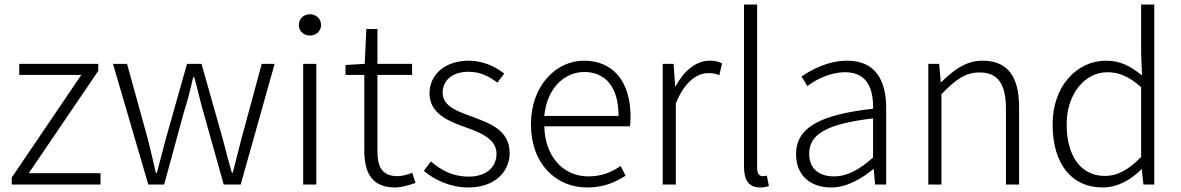

<svg xmlns="http://www.w3.org/2000/svg" viewBox="-20 -815 5218 848"><path d="M32 0H424V-50H107L414 -502V-533H65V-484H339L32 -31Z M635 0H705L792 -319C809 -371 821 -421 833 -474H838C853 -421 863 -372 878 -321L968 0H1043L1193 -533H1136L1045 -197C1032 -146 1020 -100 1008 -52H1004C990 -100 978 -146 965 -197L870 -533H806L711 -197C698 -147 686 -100 673 -52H668C658 -100 646 -146 634 -197L541 -533H479Z M1319 0H1377V-533H1319ZM1349 -658C1375 -658 1398 -677 1398 -704C1398 -734 1375 -752 1349 -752C1322 -752 1300 -734 1300 -704C1300 -677 1322 -658 1349 -658Z M1726 13C1750 13 1784 4 1815 -7L1801 -52C1782 -44 1756 -37 1736 -37C1665 -37 1647 -81 1647 -148V-484H1800V-533H1647V-687H1598L1591 -533L1506 -528V-484H1589V-152C1589 -53 1621 13 1726 13Z M2048 13C2166 13 2231 -57 2231 -139C2231 -242 2141 -271 2059 -302C1997 -325 1935 -347 1935 -406C1935 -454 1971 -498 2050 -498C2102 -498 2141 -477 2177 -450L2207 -490C2167 -522 2110 -547 2052 -547C1940 -547 1877 -481 1877 -403C1877 -311 1965 -278 2044 -250C2106 -228 2173 -199 2173 -136C2173 -81 2132 -35 2051 -35C1978 -35 1929 -63 1883 -102L1852 -60C1900 -20 1970 13 2048 13Z M2573 13C2650 13 2700 -12 2743 -39L2721 -82C2681 -54 2636 -36 2579 -36C2464 -36 2387 -127 2384 -257H2762C2764 -270 2765 -284 2765 -299C2765 -455 2688 -547 2559 -547C2438 -547 2325 -439 2325 -266C2325 -91 2436 13 2573 13ZM2384 -303C2395 -425 2473 -497 2560 -497C2653 -497 2712 -432 2712 -303Z M2907 0H2965V-358C3004 -457 3061 -492 3108 -492C3129 -492 3139 -490 3157 -483L3169 -535C3152 -544 3136 -547 3115 -547C3053 -547 3000 -501 2964 -434H2962L2955 -533H2907Z M3337 13C3356 13 3366 10 3376 7L3367 -39C3356 -37 3352 -37 3348 -37C3334 -37 3324 -48 3324 -73V-795H3266V-79C3266 -17 3289 13 3337 13Z M3651 13C3719 13 3783 -24 3837 -68H3839L3845 0H3894V-338C3894 -456 3849 -547 3722 -547C3635 -547 3561 -505 3520 -477L3546 -435C3583 -463 3644 -496 3714 -496C3815 -496 3838 -414 3836 -335C3601 -308 3496 -252 3496 -134C3496 -35 3565 13 3651 13ZM3663 -36C3604 -36 3554 -64 3554 -137C3554 -219 3626 -268 3836 -292V-119C3773 -64 3722 -36 3663 -36Z M4080 0H4138V-399C4200 -463 4244 -495 4306 -495C4388 -495 4423 -444 4423 -333V0H4481V-341C4481 -478 4430 -547 4319 -547C4246 -547 4191 -505 4137 -452H4135L4128 -533H4080Z M4850 13C4919 13 4978 -24 5021 -67H5023L5030 0H5078V-795H5020V-578L5024 -482C4972 -523 4929 -547 4865 -547C4739 -547 4629 -438 4629 -266C4629 -87 4716 13 4850 13ZM4860 -38C4752 -38 4691 -128 4691 -266C4691 -397 4769 -496 4871 -496C4921 -496 4966 -478 5020 -430V-122C4967 -67 4917 -38 4860 -38Z"/></svg>

Font: Noto Sans CJK JP Light
Style: Regular
Weight: 300
Designer: Ryoko NISHIZUKA (kana & ideographs); Paul D. Hunt (Latin, Greek & Cyrillic); Wenlong ZHANG (bopomofo); Sandoll Communica
Foundry: Adobe Systems Incorporated
Version: Version 1.004;PS 1.004;hotconv 1.0.82;makeotf.lib2.5.63406